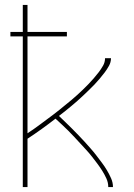

<svg xmlns="http://www.w3.org/2000/svg" viewBox="-20 -755 540 775"><path d="M72 0V-608H22V-626H72V-735H91V-626H250V-608H91V-217Q105 -226 117.5 -235Q130 -244 143 -253.5Q156 -263 168.5 -272.5Q181 -282 194 -291.5Q207 -301 219 -311Q231 -321 243.5 -331Q256 -341 268 -351Q280 -361 291.5 -371.5Q303 -382 314.5 -393Q326 -404 337 -415.5Q348 -427 358.5 -439Q369 -451 378.5 -463.5Q388 -476 396 -490Q404 -504 404 -520H428Q428 -504 420 -489.5Q412 -475 402.5 -462.5Q393 -450 382.5 -437.5Q372 -425 361 -413.5Q350 -402 338.5 -391Q327 -380 315.5 -369Q304 -358 292 -347.5Q280 -337 268 -327Q256 -317 243.5 -307Q231 -297 218 -287Q231 -274 244.5 -261.5Q258 -249 270.5 -236Q283 -223 296 -210Q309 -197 321 -183.5Q333 -170 345.5 -156Q358 -142 369 -127.5Q380 -113 391 -98.5Q402 -84 411.5 -68Q421 -52 428.5 -35Q436 -18 436 0H417Q417 -18 409.5 -34.5Q402 -51 392.5 -66Q383 -81 372.5 -95Q362 -109 351 -123Q340 -137 328 -150Q316 -163 304 -176Q292 -189 280 -202Q268 -215 255.5 -227.5Q243 -240 230 -252Q217 -264 204 -276Q177 -255 148.5 -234.5Q120 -214 91 -195V0Z"/></svg>

Font: Zed Mono Thin
Style: Regular
Weight: 100
Monospace: yes
Designer: Belleve Invis
Foundry: Belleve Invis
Version: Version 1.0.0; ttfautohint (v1.8.4)